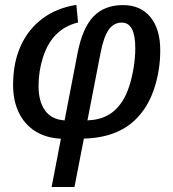

<svg xmlns="http://www.w3.org/2000/svg" viewBox="-20 -560 709 788"><path d="M484.9 -539.1Q556.6 -539.1 597.2 -490Q637.7 -440.9 637.7 -353.5Q637.7 -276.4 615.5 -204.6Q593.3 -132.8 550.3 -84.5Q473.1 4.9 324.2 8.8L285.6 207.5H191.9L230 9.3Q169.4 6.3 125.5 -21Q81.5 -48.3 57.6 -97.2Q33.7 -146 33.7 -211.9Q33.7 -301.8 64.7 -370.8Q95.7 -439.9 154.1 -483.6Q212.4 -527.3 293.5 -540L300.3 -467.8Q246.6 -454.6 210.4 -418.5Q175.3 -383.3 156.7 -325.7Q138.2 -268.1 138.2 -207.5Q138.2 -143.6 165 -106.4Q191.9 -69.3 245.1 -65.9L298.3 -341.8Q318.4 -445.3 363.5 -492.2Q408.7 -539.1 484.9 -539.1ZM480 -467.3Q446.3 -467.3 425.5 -437Q404.8 -406.7 392.6 -342.3L338.9 -65.9Q388.2 -67.9 422.9 -87.2Q457.5 -106.4 481.9 -144Q499 -170.4 510.7 -207.3Q522.5 -244.1 528.8 -284.4Q535.2 -324.7 535.2 -362.3Q535.2 -467.3 480 -467.3Z"/></svg>

Font: Arimo Medium
Style: Italic
Weight: 500
Italic angle: -12°
Designer: Steve Matteson
Foundry: Monotype Imaging Inc.
Version: Version 1.33